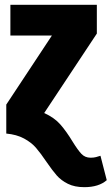

<svg xmlns="http://www.w3.org/2000/svg" viewBox="-20 -553 462 795"><path d="M173 118Q148 81 129 59Q110 37 79.5 20.5Q49 4 6 0V-120L195 -406H23V-533H381V-414L163 -85Q205 -66 230 -37.5Q255 -9 281 34Q302 68 317 84Q332 100 355 100Q368 100 377.5 97.5Q387 95 396 92L422 193Q389 222 329 222Q289 222 261 208Q233 194 215 173.5Q197 153 173 118Z"/></svg>

Font: Fira Sans Compressed ExtraBold
Style: Regular
Weight: 800
Width: 1
Designer: bBox Type GmbH & Carrois Corporate GbR & Edenspiekermann AG
Foundry: bBox Type GmbH & Carrois Corporate GbR & Edenspiekermann AG
Version: Version 4.301